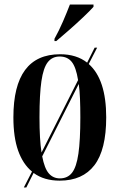

<svg xmlns="http://www.w3.org/2000/svg" viewBox="-20 -786 528 846"><path d="M220 -615Q240 -651 257.5 -691.5Q275 -732 288 -766H392V-756Q377 -739 347.5 -711Q318 -683 285.5 -654.5Q253 -626 228 -605H220ZM121 -30Q81 -63 60 -122Q39 -181 39 -269Q39 -547 245 -547Q317 -547 364 -510L397 -576H408L371 -504Q448 -436 448 -269Q448 -126 396 -58Q344 10 243 10Q174 10 128 -24L96 40H85ZM324 -433Q315 -490 296 -513.5Q277 -537 243 -537Q210 -537 190.5 -512Q171 -487 162.5 -428.5Q154 -370 154 -269Q154 -171 163 -114ZM244 0Q278 0 297.5 -25Q317 -50 325.5 -109Q334 -168 334 -269Q334 -314 332.5 -351Q331 -388 327 -416L166 -97Q176 -44 195 -22Q214 0 244 0Z"/></svg>

Font: Noto Serif Display ExtraCondensed SemiBold
Style: Regular
Weight: 600
Width: 2
Designer: Monotype Design Team
Foundry: Monotype Imaging Inc.
Version: Version 2.009